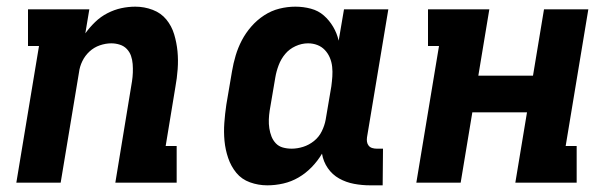

<svg xmlns="http://www.w3.org/2000/svg" viewBox="-20 -548 1840 576"><path d="M29 0 97 -410H64V-520H248L236 -448Q249 -466 265.5 -482Q282 -498 302.5 -508.5Q323 -519 344 -523.5Q365 -528 386 -528Q413 -528 438 -518.5Q463 -509 479 -489.5Q495 -470 502.5 -445Q510 -420 512.5 -394Q515 -368 513 -340.5Q511 -313 506 -286L477 -110H510V0H326L376 -304Q378 -317 378.5 -330Q379 -343 378 -356Q377 -369 373 -380.5Q369 -392 360.5 -401Q352 -410 339.5 -414Q327 -418 314 -418Q297 -418 279.5 -412Q262 -406 248.5 -393.5Q235 -381 227 -364.5Q219 -348 217 -331L162 0Z M782 8Q755 8 730 -1Q705 -10 689 -29.5Q673 -49 664.5 -74Q656 -99 653.5 -125.5Q651 -152 653 -179.5Q655 -207 659 -234L676 -334Q680 -358 687 -381.5Q694 -405 705.5 -427Q717 -449 734 -468.5Q751 -488 772.5 -502Q794 -516 818 -522Q842 -528 866 -528Q890 -528 912.5 -522Q935 -516 951.5 -501.5Q968 -487 979.5 -467.5Q991 -448 996 -426L1012 -520H1145L1081 -136Q1080 -129 1081 -122.5Q1082 -116 1086 -111Q1090 -106 1096.5 -104Q1103 -102 1110 -102H1129L1128 8H1091Q1066 8 1042 3.5Q1018 -1 997.5 -12.5Q977 -24 963.5 -43.5Q950 -63 946 -87Q933 -65 915 -46.5Q897 -28 875.5 -15.5Q854 -3 830 2.5Q806 8 782 8ZM855 -102Q872 -102 889.5 -107.5Q907 -113 922 -125Q937 -137 945.5 -154.5Q954 -172 957 -189L974 -289Q976 -304 977 -318.5Q978 -333 976.5 -347.5Q975 -362 969.5 -375Q964 -388 954.5 -398Q945 -408 932 -413Q919 -418 904 -418Q885 -418 866.5 -409.5Q848 -401 835.5 -386Q823 -371 816 -352.5Q809 -334 806 -316L789 -216Q787 -203 786.5 -189.5Q786 -176 788 -163Q790 -150 794.5 -138.5Q799 -127 807.5 -118Q816 -109 828.5 -105.5Q841 -102 855 -102Z M1229 0 1297 -410H1264V-520H1448L1415 -321H1579L1612 -520H1745L1677 -110H1710V0H1526L1561 -211H1397L1362 0Z"/></svg>

Font: Iosevka Etoile Extrabold
Style: Italic
Weight: 800
Italic angle: -9°
Designer: Belleve Invis
Foundry: Belleve Invis
Version: Version 22.1.2; ttfautohint (v1.8.4)